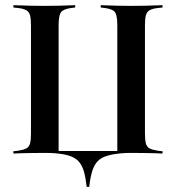

<svg xmlns="http://www.w3.org/2000/svg" viewBox="-20 -591 677 739"><path d="M99.2 -201.6V-492.7Q99.2 -518.5 95.6 -532.3Q91.9 -546 80.6 -552Q69.4 -558.1 47.6 -560.5L31.5 -562.1V-571Q43.5 -571 60.1 -570.2Q76.6 -569.4 98 -569Q119.4 -568.5 142.7 -568.5H152.4H162.1Q185.5 -568.5 205.6 -569Q225.8 -569.4 242.3 -570.2Q258.9 -571 269.4 -571V-562.1L255.6 -560.5Q224.2 -556.5 214.9 -544Q205.6 -531.5 205.6 -492.7V-201.6ZM431.5 -201.6V-492.7Q431.5 -531.5 422.6 -544Q413.7 -556.5 381.5 -560.5L367.7 -562.1V-571Q379 -571 395.2 -570.2Q411.3 -569.4 431.9 -569Q452.4 -568.5 475 -568.5H484.7H494.4Q518.5 -568.5 539.5 -569Q560.5 -569.4 577.4 -570.2Q594.4 -571 605.6 -571V-562.1L589.5 -560.5Q567.7 -558.1 556.5 -552Q545.2 -546 541.5 -532.3Q537.9 -518.5 537.9 -492.7V-201.6ZM142.7 -2.4Q119.4 -2.4 98 -2Q76.6 -1.6 60.1 -1.2Q43.5 -0.8 31.5 0V-8.9L47.6 -10.5Q69.4 -13.7 80.6 -19.4Q91.9 -25 95.6 -38.7Q99.2 -52.4 99.2 -78.2V-201.6H205.6V-9.7H431.5V-201.6H537.9V-78.2Q537.9 -52.4 541.5 -38.7Q545.2 -25 556.5 -19.4Q567.7 -13.7 589.5 -10.5L605.6 -8.9V0Q594.4 -0.8 577.4 -1.2Q560.5 -1.6 539.5 -2Q518.5 -2.4 494.4 -2.4H484.7Q466.1 -2.4 445.6 -2Q425 -1.6 403.2 -1.2Q381.5 -0.8 360.1 -0.4Q338.7 0 318.5 0Q300 0 277.8 -0.4Q255.6 -0.8 233.5 -1.2Q211.3 -1.6 190.3 -2Q169.4 -2.4 152.4 -2.4ZM313.7 128.2Q309.7 92.7 302.8 68.5Q296 44.4 281.5 29Q266.9 13.7 240.3 6.5Q213.7 -0.8 169.4 -2.4L174.2 -4.8L288.7 -1.6H348.4L464.5 -4.8L467.7 -2.4Q423.4 0 396.8 7.3Q370.2 14.5 356 29.4Q341.9 44.4 334.7 68.5Q327.4 92.7 323.4 128.2Z"/></svg>

Font: Playfair 144pt SemiCondensed SemiBold
Style: Regular
Weight: 600
Width: 4
Designer: Claus Eggers Sørensen
Foundry: Claus Eggers Sørensen
Version: Version 2.203